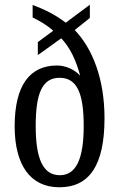

<svg xmlns="http://www.w3.org/2000/svg" viewBox="-20 -782 504 812"><path d="M231 10C358 10 422 -83 422 -282C422 -449 371 -577 296 -655L360 -706V-762L258 -686C211 -722 166 -743 118 -761V-708C146 -695 180 -675 205 -652L140 -604V-549L239 -620C277 -580 302 -526 319 -462C296 -487 259 -505 221 -505C106 -505 42 -421 42 -248C42 -86 107 10 231 10ZM233 -41C161 -41 131 -112 131 -249C131 -384 157 -453 232 -453C307 -453 334 -385 334 -249C334 -112 303 -41 233 -41Z"/></svg>

Font: Noto Serif Georgian ExtraCondensed
Style: Regular
Weight: 400
Width: 2
Designer: Monotype Design Team, Akaki Razmadze
Foundry: Google LLC
Version: Version 2.003